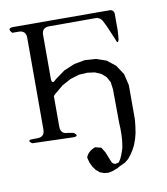

<svg xmlns="http://www.w3.org/2000/svg" viewBox="-73 -548 647 745"><g transform="rotate(-10 250.0 -175.5)"><path d="M407.2 -485.4Q424.8 -485.4 425.8 -467.8V-403.3L424.8 -386.7L422.9 -366.2Q417 -349.6 412.1 -367.2L387.7 -424.8L375 -450.2Q366.2 -464.8 348.6 -464.8H167Q137.7 -464.8 137.7 -435.5V-264.6Q137.7 -237.3 156.2 -257.8L195.3 -286.1L237.3 -303.7L280.3 -311.5L323.2 -308.6L363.3 -294.9L396.5 -268.6L420.9 -231.4L431.6 -186.5V-50.8L428.7 -23.4L424.8 2L418.9 24.4L411.1 45.9L401.4 64.5L390.6 81.1L378.9 95.7L364.3 107.4L340.8 118.2L331.1 124L309.6 131.8L293.9 134.8L277.3 132.8L261.7 127L248 115.2L237.3 100.6L228.5 82L223.6 62.5Q230.5 40 260.7 28.3L284.2 34.2L296.9 54.7L312.5 93.8Q316.4 103.5 327.1 105.5L340.8 102.5L348.6 90.8L354.5 78.1L359.4 64.5L364.3 49.8L367.2 32.2L369.1 14.6L370.1 -4.9V-26.4L369.1 -50.8L368.2 -180.7L364.3 -210L352.5 -231.4L335 -247.1L310.5 -257.8L281.2 -261.7L248 -259.8L212.9 -249L178.7 -230.5L145.5 -203.1L137.7 -195.3V-74.2Q137.7 -44.9 167 -44.9L188.5 -41Q210.9 -24.4 182.6 -24.4L23.4 -29.3Q1 -44.9 29.3 -44.9H45.9Q75.2 -44.9 75.2 -74.2V-435.5Q75.2 -464.8 45.9 -464.8H21.5Q1 -486.3 30.3 -486.3Z"/></g></svg>

Font: B2 Hana
Style: Regular
Weight: 500
Version: 2020-08-05; (max)